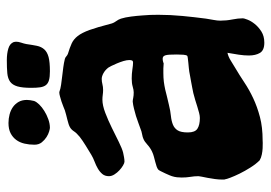

<svg xmlns="http://www.w3.org/2000/svg" viewBox="-135 -603 787 557"><g transform="rotate(-90 258.5 -324.5)"><path d="M492.2 -305.2Q493.2 -293.9 493.7 -282.5Q494.1 -271 494.1 -258.8Q494.1 -224.1 490.7 -188.7Q487.3 -153.3 482.9 -120.1Q481.4 -109.4 479.2 -98.4Q477.1 -87.4 477.1 -79.1Q477.1 -61 480.5 -44.2Q483.9 -27.3 483.9 -13.2Q483.9 -10.3 480 0Q476.1 10.3 467.5 21Q459 31.7 445.6 40.3Q432.1 48.8 413.1 48.8Q391.1 48.8 383.5 36.1Q376 23.4 376 3.9Q376 -9.8 378.4 -25.6Q380.9 -41.5 383.8 -58.1Q372.6 -55.7 361.6 -48.8Q350.6 -42 340.8 -36.1Q319.3 -23.4 298.1 -9.3Q276.9 4.9 252 16.6Q227.1 28.3 197.5 36.1Q168 43.9 129.9 43.9Q128.9 43.9 122.3 44.2Q115.7 44.4 106.9 43.9Q98.1 43.5 88.6 41.5Q79.1 39.6 71.8 35.2Q61 24.4 51 8.5Q41 -7.3 33.4 -22.7Q25.9 -38.1 21.5 -49.8Q17.1 -61.5 17.1 -64Q16.1 -66.4 16.1 -68.6Q16.1 -70.8 16.1 -73.2Q16.1 -83.5 17.6 -94.5Q19 -105.5 21 -115.5Q22.9 -125.5 24.4 -132.6Q25.9 -139.6 25.9 -142.1Q25.9 -154.3 23.9 -165.8Q22 -177.2 22 -190.9Q22 -197.3 22.7 -204.3Q23.4 -211.4 25.9 -219.2Q25.9 -219.7 28.3 -225.6Q30.8 -231.4 33.9 -238.3Q37.1 -245.1 40.3 -251.5Q43.5 -257.8 44.9 -258.8Q48.3 -261.7 54.2 -263.7Q60.1 -265.6 67.4 -267.6Q74.7 -269.5 82.3 -271.5Q89.8 -273.4 97.2 -276.9Q108.4 -282.2 117.4 -290.5Q126.5 -298.8 133.8 -301.8Q138.7 -304.2 147.2 -305.7Q155.8 -307.1 165 -311Q171.4 -313 180.7 -316.7Q189.9 -320.3 200.4 -323.5Q210.9 -326.7 221.7 -329.3Q232.4 -332 242.2 -333Q246.6 -333 253.2 -331.5Q259.8 -330.1 269 -330.1Q275.9 -330.1 285.6 -333Q295.4 -335.9 309.1 -335.9Q322.8 -335.9 335.4 -334Q348.1 -332 355 -332Q360.4 -332 361.6 -335.2Q362.8 -338.4 362.8 -342.8Q362.8 -350.1 359.9 -359.9Q356.9 -369.6 353 -378.9Q349.1 -388.2 345.7 -395Q342.3 -401.9 340.8 -403.8Q333.5 -413.1 324.5 -418Q315.4 -422.9 308.1 -422.9Q300.3 -422.9 292.7 -420.9Q285.2 -418.9 275.9 -418.9Q269 -418.9 262 -419.9Q254.9 -420.9 248 -420.9Q231.4 -420.9 209.7 -412.6Q188 -404.3 166.3 -393.6Q144.5 -382.8 125.2 -373.3Q106 -363.8 94.2 -360.8Q87.9 -359.4 81.1 -358.2Q74.2 -356.9 67.9 -356.9Q64 -356.9 56.9 -361.1Q49.8 -365.2 43 -371.6Q36.1 -377.9 31 -386Q25.9 -394 25.9 -401.9Q25.9 -413.6 32.2 -421.1Q38.6 -428.7 47.9 -434.1Q57.1 -439.5 68.1 -443.6Q79.1 -447.8 87.9 -453.1Q99.1 -460 114.3 -469.2Q129.4 -478.5 140.1 -486.8Q151.4 -496.1 156.2 -503.7Q161.1 -511.2 168 -515.1Q174.8 -519 189.5 -522.5Q204.1 -525.9 216.8 -529.8Q220.7 -531.2 227.8 -534.2Q234.9 -537.1 242.4 -539.6Q250 -542 257.1 -543.9Q264.2 -545.9 268.1 -545.9H270Q279.3 -542.5 291 -540.8Q302.7 -539.1 315.7 -537.6Q328.6 -536.1 341.6 -534.4Q354.5 -532.7 366.2 -529.8Q370.1 -528.8 373.5 -525.6Q377 -522.5 380.9 -521Q398.9 -515.6 411.1 -510Q423.3 -504.4 432.6 -492.4Q441.9 -480.5 450 -458.3Q458 -436 467.8 -397.9Q469.7 -389.2 475.1 -381.8Q480.5 -374.5 482.9 -367.2Q486.8 -355 489 -337.6Q491.2 -320.3 492.2 -305.2ZM375 -174.8Q377.4 -177.2 378.2 -185.8Q378.9 -194.3 378.9 -205.1Q378.9 -217.8 378.4 -225.8Q377.9 -233.9 376.5 -238.3Q375 -242.7 372.6 -244.4Q370.1 -246.1 366.2 -246.1Q363.3 -246.1 361.1 -245.6Q358.9 -245.1 356.9 -244.6Q355 -243.7 353 -243.2Q345.2 -244.1 338.6 -244.1Q332 -244.1 325.2 -244.1Q311.5 -244.1 300 -242.7Q288.6 -241.2 277.6 -238.8Q266.6 -236.3 255.9 -233.4Q245.1 -230.5 232.9 -228Q215.3 -223.6 200.7 -222.2Q186 -220.7 175.3 -216.3Q164.6 -211.9 158.7 -202.4Q152.8 -192.9 152.8 -172.9Q152.8 -152.3 163.6 -145.3Q174.3 -138.2 194.8 -138.2Q201.2 -138.2 209.5 -140.4Q217.8 -142.6 227.3 -145.5Q236.8 -148.4 246.8 -151.6Q256.8 -154.8 267.1 -157.2Q274.4 -158.7 283 -160.4Q291.5 -162.1 300 -163.6Q308.6 -165 316.2 -166.5Q323.7 -168 329.1 -168.9Q332.5 -169.4 339.8 -170.2Q347.2 -170.9 354.5 -171.6Q361.8 -172.4 367.9 -173.1Q374 -173.8 375 -174.8ZM415 -678.2Q415 -676.8 415.5 -675.3Q416 -673.8 416 -671.4Q416 -664.6 413.3 -656.7Q410.6 -648.9 409.2 -641.6Q406.7 -624 404.1 -611.1Q401.4 -598.1 393.8 -589.6Q386.2 -581.1 371.6 -577.1Q356.9 -573.2 330.1 -573.2Q314 -573.2 304.4 -575.9Q294.9 -578.6 290 -585Q285.2 -591.3 283.7 -601.6Q282.2 -611.8 282.2 -627.4Q282.2 -653.3 286.4 -667.5Q290.5 -681.6 299.8 -688.5Q309.1 -695.3 324.5 -696.8Q339.8 -698.2 362.3 -698.2Q381.8 -698.2 396.2 -693.8Q410.6 -689.5 415 -678.2ZM244.1 -619.1Q241.7 -612.3 233.9 -604.2Q226.1 -596.2 215.1 -589.4Q204.1 -582.5 191.2 -577.9Q178.2 -573.2 166 -573.2Q163.6 -573.2 155.8 -575.4Q147.9 -577.6 139.4 -583Q130.9 -588.4 124 -596.9Q117.2 -605.5 117.2 -618.2Q117.2 -633.3 120.4 -647Q123.5 -660.6 131.1 -670.9Q138.7 -681.2 150.6 -687.3Q162.6 -693.4 180.2 -693.4Q192.9 -693.4 205.1 -690.2Q217.3 -687 226.6 -680.4Q235.8 -673.8 241.5 -663.8Q247.1 -653.8 247.1 -640.1Q247.1 -631.3 244.1 -619.1Z"/></g></svg>

Font: Freckle Face
Style: Regular
Weight: 400
Designer: Astigmatic (AOETI)
Foundry: Astigmatic (AOETI)
Version: Version 1.000